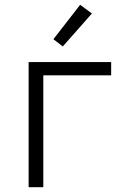

<svg xmlns="http://www.w3.org/2000/svg" viewBox="-20 -778 540 798"><path d="M99 0V-520H442V-465H160V0ZM241 -585 202 -615 313 -758 362 -722Z"/></svg>

Font: Iosevka Fixed Light
Style: Regular
Weight: 300
Monospace: yes
Designer: Belleve Invis
Foundry: Belleve Invis
Version: Version 32.3.0